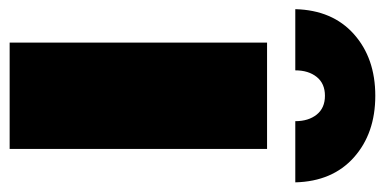

<svg xmlns="http://www.w3.org/2000/svg" viewBox="-246 -592 817 408"><g transform="rotate(90 163.0 -388.5)"><path d="M50 0V-547H276V0ZM-21 -607Q-19 -686 32 -731.5Q83 -777 163 -777Q243 -777 294 -731.5Q345 -686 347 -607H217Q217 -635 203 -652.5Q189 -670 163 -670Q137 -670 123 -652.5Q109 -635 109 -607Z"/></g></svg>

Font: Montserrat-Alt1 Black
Style: Regular
Weight: 900
Designer: Differentunic
Foundry: Differentunic
Version: Version 7.222